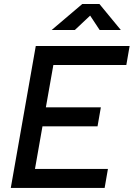

<svg xmlns="http://www.w3.org/2000/svg" viewBox="-20 -918 653 938"><path d="M32.7 0 154.8 -693.4H613.3L597.2 -600.6H240.7L204.1 -393.6H472.7L456.5 -300.8H187.5L150.9 -92.8H507.3L491.2 0ZM232.4 -771.5 381.8 -898.4H465.8L570.3 -771.5H466.8L420.4 -841.8L345.7 -771.5Z"/></svg>

Font: Cascadia Mono PL
Style: Italic
Weight: 400
Italic angle: -10°
Monospace: yes
Designer: Aaron Bell
Foundry: Saja Typeworks
Version: Version 2404.023; ttfautohint (v1.8.4)